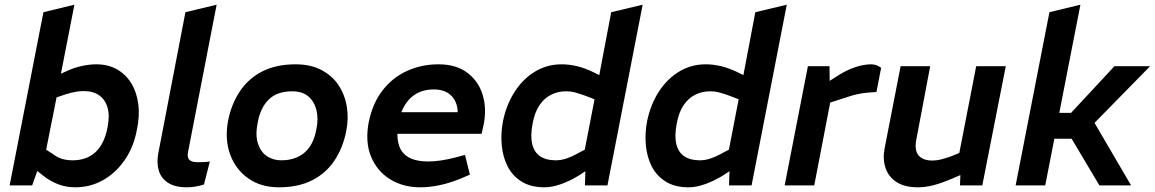

<svg xmlns="http://www.w3.org/2000/svg" viewBox="-20 -790 4920 818"><path d="M301 8Q263 8 230.5 -4Q198 -16 170 -37L129 -69L171 -156L208 -132Q225 -119 245 -113Q265 -107 289 -107Q349 -107 386.5 -141.5Q424 -176 438 -246Q448 -296 438.5 -330.5Q429 -365 403 -383.5Q377 -402 336 -402Q319 -402 300 -398.5Q281 -395 256 -387L221 -375L169 -114L150 -93L117 0H21L165 -738L297 -770L230 -427L188 -453L264 -487Q293 -501 327 -508.5Q361 -516 390 -516Q440 -516 477.5 -495Q515 -474 538.5 -436.5Q562 -399 569 -348Q576 -297 563 -236Q549 -162 510.5 -107Q472 -52 418 -22Q364 8 301 8Z M849 -4Q831 2 812 5Q793 8 776 8Q725 8 695.5 -11.5Q666 -31 656.5 -63.5Q647 -96 654 -135L770 -738L903 -770L782 -147Q776 -121 786 -110Q796 -99 820 -99Q835 -99 848 -99.5Q861 -100 874 -102Z M1168 8Q1091 8 1037 -30.5Q983 -69 960 -133.5Q937 -198 952 -277Q966 -347 1002 -401Q1038 -455 1097 -485.5Q1156 -516 1240 -516Q1303 -516 1349 -492Q1395 -468 1422 -427.5Q1449 -387 1457.5 -336Q1466 -285 1455 -231Q1441 -160 1405 -106Q1369 -52 1310 -22Q1251 8 1168 8ZM1178 -107Q1239 -107 1277.5 -140Q1316 -173 1328 -240Q1337 -283 1328.5 -319.5Q1320 -356 1294.5 -378.5Q1269 -401 1225 -401Q1160 -401 1124.5 -365.5Q1089 -330 1078 -268Q1067 -214 1079 -178Q1091 -142 1117.5 -124.5Q1144 -107 1178 -107Z M1771 8Q1697 8 1641.5 -26.5Q1586 -61 1560.5 -123.5Q1535 -186 1551 -270Q1568 -352 1611 -406.5Q1654 -461 1715.5 -488.5Q1777 -516 1848 -516Q1923 -516 1970.5 -480.5Q2018 -445 2036 -387Q2054 -329 2041 -261L2032 -220H1673Q1673 -178 1688 -152Q1703 -126 1732.5 -114Q1762 -102 1804 -102Q1830 -102 1859.5 -106.5Q1889 -111 1920 -119L1961 -130L1982 -46L1945 -30Q1899 -11 1855 -1.5Q1811 8 1771 8ZM1690 -312H1930Q1929 -356 1902.5 -382.5Q1876 -409 1828 -409Q1779 -409 1744 -384.5Q1709 -360 1690 -312Z M2300 8Q2241 8 2202 -16.5Q2163 -41 2142.5 -81.5Q2122 -122 2117.5 -172.5Q2113 -223 2123 -274Q2137 -343 2172 -398Q2207 -453 2258.5 -484.5Q2310 -516 2373 -516Q2405 -516 2438.5 -508Q2472 -500 2511 -481L2563 -455L2525 -427L2584 -738L2718 -770L2568 0H2472L2475 -93L2464 -114L2513 -367L2474 -382Q2458 -388 2436 -394.5Q2414 -401 2391 -401Q2357 -401 2328 -386.5Q2299 -372 2278.5 -342Q2258 -312 2249 -263Q2239 -211 2247.5 -176Q2256 -141 2281.5 -124Q2307 -107 2347 -107Q2368 -107 2389.5 -113.5Q2411 -120 2431 -131L2478 -156L2487 -69L2444 -41Q2408 -19 2370 -5.5Q2332 8 2300 8Z M2914 8Q2855 8 2816 -16.5Q2777 -41 2756.5 -81.5Q2736 -122 2731.5 -172.5Q2727 -223 2737 -274Q2751 -343 2786 -398Q2821 -453 2872.5 -484.5Q2924 -516 2987 -516Q3019 -516 3052.5 -508Q3086 -500 3125 -481L3177 -455L3139 -427L3198 -738L3332 -770L3182 0H3086L3089 -93L3078 -114L3127 -367L3088 -382Q3072 -388 3050 -394.5Q3028 -401 3005 -401Q2971 -401 2942 -386.5Q2913 -372 2892.5 -342Q2872 -312 2863 -263Q2853 -211 2861.5 -176Q2870 -141 2895.5 -124Q2921 -107 2961 -107Q2982 -107 3003.5 -113.5Q3025 -120 3045 -131L3092 -156L3101 -69L3058 -41Q3022 -19 2984 -5.5Q2946 8 2914 8Z M3323 0 3422 -508H3514L3515 -419L3487 -428L3558 -473Q3591 -493 3626 -504.5Q3661 -516 3691 -516Q3715 -516 3734 -501L3714 -398Q3693 -397 3673 -395Q3653 -393 3632 -388.5Q3611 -384 3585 -375L3517 -353L3449 0Z M3890 8Q3834 8 3799.5 -14.5Q3765 -37 3752.5 -75Q3740 -113 3749 -159L3817 -508H3943L3884 -196Q3875 -151 3893 -128.5Q3911 -106 3953 -106Q3971 -106 3990 -111Q4009 -116 4029 -123L4067 -138L4139 -508H4265L4165 0H4070L4073 -83L4095 -54L4034 -28Q3992 -10 3957.5 -1Q3923 8 3890 8Z M4307 0 4451 -738 4583 -770 4493 -309H4543L4728 -508H4880L4577 -199H4472L4433 0ZM4664 0 4539 -210 4620 -306 4799 0Z"/></svg>

Font: REM Medium
Style: Italic
Weight: 500
Italic angle: -11°
Designer: Octavio Pardo
Foundry: Ashler Design
Version: Version 1.005;gftools[0.9.28]